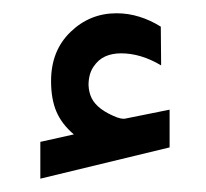

<svg xmlns="http://www.w3.org/2000/svg" viewBox="-20 -1163 309 288"><path d="M90.8 -961.4Q72.8 -976.6 64.7 -995.4Q56.6 -1014.2 56.6 -1041.5Q56.6 -1086.9 85.7 -1115Q114.7 -1143.1 154.8 -1143.1Q172.4 -1143.1 189 -1137.9Q205.6 -1132.8 221.2 -1123L221.7 -1064.9Q191.4 -1083 161.6 -1083Q148.4 -1083 137.9 -1078.4Q127.4 -1073.7 120.1 -1062.7Q112.8 -1051.8 112.8 -1035.2Q113.3 -1024.4 117.4 -1015.9Q121.6 -1007.3 131.1 -1000Q140.6 -992.7 155.8 -986.8Q158.7 -985.8 160.9 -985.4Q163.1 -984.9 165.5 -984.9Q166 -984.9 166.7 -984.9Q167.5 -984.9 168 -985.1Q168.5 -985.4 169.4 -985.4Q181.6 -987.8 204.1 -992.4Q226.6 -997.1 234.4 -998.5V-941.9L40.5 -895V-950.2Z"/></svg>

Font: Vazir FD
Style: FD
Weight: 400
Foundry: Based on Dejavu fonts, by Saber Rastikerdar
Version: Version 26.0.0